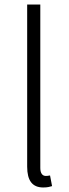

<svg xmlns="http://www.w3.org/2000/svg" viewBox="-20 -815 306 848"><path d="M171 13C190 13 200 10 210 7L201 -40C190 -38 186 -38 182 -38C168 -38 158 -49 158 -73V-795H100V-79C100 -17 123 13 171 13Z"/></svg>

Font: Noto Sans KR Light
Style: Regular
Weight: 300
Designer: Ryoko NISHIZUKA 西塚涼子 (kana, bopomofo & ideographs); Paul D. Hunt (Latin, Greek & Cyrillic); Sandoll Communications 산돌커뮤니
Foundry: Adobe
Version: Version 2.004;hotconv 1.0.118;makeotfexe 2.5.65603